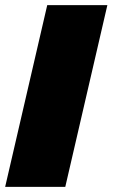

<svg xmlns="http://www.w3.org/2000/svg" viewBox="-28 -724 436 744"><path d="M388 -704 225 0H-8L155 -704Z"/></svg>

Font: Prodigy Sans Black
Style: Italic
Weight: 900
Italic angle: -13°
Designer: Wei Huang
Foundry: Wei Huang
Version: Version 1.003; ttfautohint (v1.8.3)